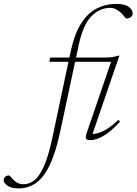

<svg xmlns="http://www.w3.org/2000/svg" viewBox="-204 -730 721 1014"><path d="M114.5 -37.5Q90 78.5 57.2 144.5Q24.5 210.5 -16 237.8Q-56.5 265 -104.5 265Q-144.5 265 -164.5 250.8Q-184.5 236.5 -184.5 220Q-184.5 210 -176 203.2Q-167.5 196.5 -157.5 196.5Q-153.5 196.5 -147.5 204Q-141.5 211.5 -129.5 223Q-117.5 234 -105.5 238.5Q-93.5 243 -80 243Q-49.5 243 -22.5 222Q4.5 201 28.2 147.8Q52 94.5 72.5 -2L157.5 -403.5H56.5L61 -426H162.5L169 -457Q189 -550.5 224.2 -605.8Q259.5 -661 307 -685.2Q354.5 -709.5 410 -709.5Q454.5 -709.5 475.5 -694Q496.5 -678.5 496.5 -659.5Q496.5 -647 487 -639.8Q477.5 -632.5 464.5 -632.5Q459 -632.5 451.5 -643.8Q444 -655 432 -665Q420 -675 407 -681.8Q394 -688.5 376.5 -688.5Q323 -688.5 279 -644.5Q235 -600.5 211.5 -491.5L197.5 -426H354Q390.5 -426 419.5 -436H426.5L284.5 -22Q307.5 -23 340 -37.2Q372.5 -51.5 421.5 -97L430 -87.5Q378.5 -32 340 -11Q301.5 10 275 10Q252.5 10 249.8 1.2Q247 -7.5 254.5 -29.5L382.5 -403.5H192.5Z"/></svg>

Font: Newsreader Text ExtraLight
Style: Italic
Weight: 275
Italic angle: -17°
Designer: Hugues Gentile
Foundry: Production Type
Version: Version 1.001